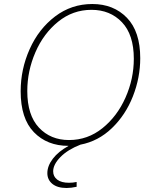

<svg xmlns="http://www.w3.org/2000/svg" viewBox="-20 -720 774 957"><path d="M245 134Q245 160 265.5 175.5Q286 191 324 191Q343 191 362 187V211Q335 217 312 217Q266 217 241 196.5Q216 176 216 143Q216 107 243.5 71Q271 35 322 7H321Q215 7 149 -61Q83 -129 83 -265Q83 -375 128 -475.5Q173 -576 254.5 -638Q336 -700 440 -700Q546 -700 612.5 -631.5Q679 -563 679 -430Q679 -333 642.5 -240Q606 -147 538 -81.5Q470 -16 381 1Q317 26 281 63Q245 100 245 134ZM324 -22Q417 -22 490.5 -81Q564 -140 605.5 -233.5Q647 -327 647 -427Q647 -547 588 -609Q529 -671 436 -671Q343 -671 270 -612Q197 -553 156.5 -459.5Q116 -366 116 -266Q116 -146 174 -84Q232 -22 324 -22Z"/></svg>

Font: Bitter Pro ExtraLight
Style: Italic
Weight: 275
Italic angle: -9°
Designer: Sol Matas, and Bitter project Authors
Foundry: Sol Matas
Version: Version 1.010